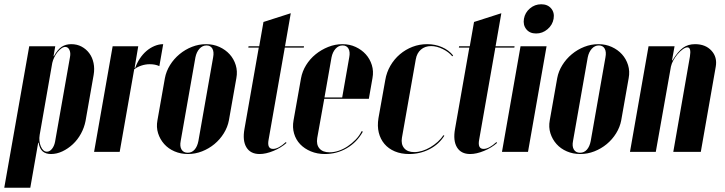

<svg xmlns="http://www.w3.org/2000/svg" viewBox="-73 -712 3398 900"><path d="M178 -449H180Q197 -480 216 -492.5Q235 -505 261 -505Q288 -505 309.5 -493.5Q331 -482 345.5 -462.5Q360 -443 365.5 -416.5Q371 -390 366 -361L328 -145Q322 -114 306.5 -85.5Q291 -57 268.5 -36Q246 -15 219.5 -2.5Q193 10 166 10Q142 10 127.5 -2Q113 -14 108 -43H106L69 168H-53L64 -495H186ZM113 -80Q108 -50 118.5 -25.5Q129 -1 147 -1Q160 -1 170.5 -14Q181 -27 185 -47L255 -444Q259 -464 252.5 -478Q246 -492 233 -492Q224 -492 214.5 -485Q205 -478 196.5 -467.5Q188 -457 181.5 -443.5Q175 -430 172 -417Z M575 -495 558 -394H561Q569 -417 582.5 -437.5Q596 -458 613.5 -473Q631 -488 651.5 -496.5Q672 -505 692 -505L674 -402Q655 -411 629 -411Q609 -411 589.5 -404.5Q570 -398 556 -387L488 0H368L455 -495Z M893 -505Q927 -505 955.5 -492Q984 -479 1003.5 -457.5Q1023 -436 1032 -407Q1041 -378 1035 -346L1000 -148Q994 -116 976 -87Q958 -58 932 -36.5Q906 -15 874 -2.5Q842 10 808 10Q774 10 745 -2.5Q716 -15 696.5 -37Q677 -59 668 -87.5Q659 -116 665 -148L700 -346Q706 -378 724 -407Q742 -436 768.5 -458Q795 -480 827 -492.5Q859 -505 893 -505ZM895 -499Q876 -499 862 -483.5Q848 -468 843 -443L774 -51Q769 -26 778 -11Q787 4 807 4Q826 4 839 -10.5Q852 -25 857 -51L926 -443Q931 -469 922.5 -484Q914 -499 895 -499Z M1144 10Q1101 10 1082 -21.5Q1063 -53 1073 -108L1140 -489H1091L1092 -495H1142L1162 -609L1290 -650L1263 -495H1352L1351 -489H1262L1186 -57Q1178 -14 1207 -14Q1232 -14 1267 -46L1270 -42Q1244 -19 1208.5 -4.5Q1173 10 1144 10Z M1338 -345Q1344 -378 1362 -407Q1380 -436 1406.5 -457.5Q1433 -479 1465.5 -492Q1498 -505 1532 -505Q1566 -505 1594 -492Q1622 -479 1641.5 -457.5Q1661 -436 1670 -407Q1679 -378 1673 -346L1656 -249H1447L1414 -65Q1409 -34 1424.5 -16Q1440 2 1472 2Q1493 2 1515 -5.5Q1537 -13 1557 -26.5Q1577 -40 1594.5 -58Q1612 -76 1622 -97L1628 -95Q1600 -45 1553 -17.5Q1506 10 1450 10Q1414 10 1384 -2.5Q1354 -15 1334 -36Q1314 -57 1305.5 -86Q1297 -115 1303 -148ZM1531 -255 1564 -443Q1569 -469 1560.5 -484Q1552 -499 1533 -499Q1514 -499 1500 -483.5Q1486 -468 1481 -443L1448 -255Z M1733 -337Q1739 -373 1757 -404Q1775 -435 1801.5 -457.5Q1828 -480 1860.5 -492.5Q1893 -505 1929 -505Q1967 -505 1999 -491Q2031 -477 2051 -452L2047 -448Q2031 -468 2002.5 -482Q1974 -496 1948 -496Q1919 -496 1900 -479.5Q1881 -463 1876 -434L1811 -66Q1806 -36 1821.5 -17.5Q1837 1 1869 1Q1887 1 1906.5 -5Q1926 -11 1944.5 -22Q1963 -33 1979 -47.5Q1995 -62 2005 -78L2010 -76Q1985 -36 1941 -13Q1897 10 1845 10Q1807 10 1777.5 -2.5Q1748 -15 1729 -37.5Q1710 -60 1702.5 -90.5Q1695 -121 1701 -158Z M2131 10Q2088 10 2069 -21.5Q2050 -53 2060 -108L2127 -489H2078L2079 -495H2129L2149 -609L2277 -650L2250 -495H2339L2338 -489H2249L2173 -57Q2165 -14 2194 -14Q2219 -14 2254 -46L2257 -42Q2231 -19 2195.5 -4.5Q2160 10 2131 10Z M2383 -624Q2388 -653 2411 -672.5Q2434 -692 2464 -692Q2494 -692 2510.5 -672.5Q2527 -653 2522 -624Q2517 -595 2493.5 -575Q2470 -555 2440 -555Q2410 -555 2394 -575Q2378 -595 2383 -624ZM2489 -495 2402 0H2280L2367 -495Z M2732 -505Q2766 -505 2794.5 -492Q2823 -479 2842.5 -457.5Q2862 -436 2871 -407Q2880 -378 2874 -346L2839 -148Q2833 -116 2815 -87Q2797 -58 2771 -36.5Q2745 -15 2713 -2.5Q2681 10 2647 10Q2613 10 2584 -2.5Q2555 -15 2535.5 -37Q2516 -59 2507 -87.5Q2498 -116 2504 -148L2539 -346Q2545 -378 2563 -407Q2581 -436 2607.5 -458Q2634 -480 2666 -492.5Q2698 -505 2732 -505ZM2734 -499Q2715 -499 2701 -483.5Q2687 -468 2682 -443L2613 -51Q2608 -26 2617 -11Q2626 4 2646 4Q2665 4 2678 -10.5Q2691 -25 2696 -51L2765 -443Q2770 -469 2761.5 -484Q2753 -499 2734 -499Z M3079 -429Q3105 -471 3128.5 -488Q3152 -505 3185 -505Q3234 -505 3262 -474.5Q3290 -444 3282 -399L3212 0H3083L3161 -447Q3168 -490 3149 -490Q3140 -490 3127.5 -481Q3115 -472 3103.5 -458.5Q3092 -445 3083.5 -429.5Q3075 -414 3072 -400L3001 0H2880L2967 -495H3089L3077 -429Z"/></svg>

Font: Moniqa Black Ita Display
Style: Italic
Weight: 900
Italic angle: -10°
Designer: Rajesh Rajput
Foundry: Rajesh Rajput
Version: Version 1.000